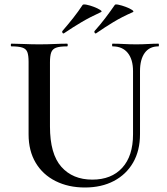

<svg xmlns="http://www.w3.org/2000/svg" viewBox="-20 -819 741 853"><path d="M571 -503Q571 -555 547.5 -584Q524 -613 480 -613Q478 -613 478 -619Q478 -625 480 -625Q505 -625 530.5 -623.5Q556 -622 586 -622Q612 -622 637.5 -623.5Q663 -625 684 -625Q686 -625 686 -619Q686 -613 684 -613Q644 -613 623 -584Q602 -555 602 -503V-223Q602 -150 571.5 -97Q541 -44 486 -15Q431 14 357 14Q284 14 227 -14.5Q170 -43 138.5 -96Q107 -149 107 -222V-544Q107 -573 101.5 -587.5Q96 -602 79.5 -607.5Q63 -613 31 -613Q28 -613 28 -619Q28 -625 31 -625Q56 -625 87.5 -623.5Q119 -622 154 -622Q191 -622 222 -623.5Q253 -625 278 -625Q281 -625 281 -619Q281 -613 278 -613Q245 -613 229 -607Q213 -601 207.5 -586Q202 -571 202 -542V-257Q202 -135 252.5 -78Q303 -21 390 -21Q475 -21 523 -73.5Q571 -126 571 -222ZM264 -671Q260 -669 257.5 -673.5Q255 -678 257 -681Q283 -711 305.5 -739.5Q328 -768 347 -797Q350 -801 365 -798Q380 -795 397 -788.5Q414 -782 425 -775Q436 -768 428 -765Q380 -743 342 -720.5Q304 -698 264 -671ZM407 -671Q403 -669 400.5 -673.5Q398 -678 400 -681Q426 -710 448 -739Q470 -768 490 -797Q492 -801 506.5 -798Q521 -795 538.5 -788.5Q556 -782 566.5 -775Q577 -768 570 -765Q522 -744 484 -721Q446 -698 407 -671Z"/></svg>

Font: Cormorant Garamond Light SemiBold
Style: Regular
Weight: 600
Version: Version 4.001